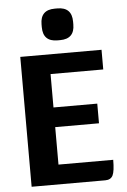

<svg xmlns="http://www.w3.org/2000/svg" viewBox="-62 -986 683 1031"><g transform="rotate(-5 280.0 -471.0)"><path d="M515 -106Q515 -45 504 -22.5Q493 0 463 0H66V-700H504V-594H220V-414H456V-308H220V-106ZM195 -849V-864Q195 -942 273 -942H287Q365 -942 365 -864V-849Q365 -771 287 -771H273Q195 -771 195 -849Z"/></g></svg>

Font: Krub
Style: Bold
Weight: 700
Version: Version 1.000; ttfautohint (v1.6)